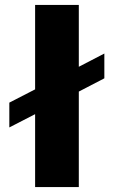

<svg xmlns="http://www.w3.org/2000/svg" viewBox="-20 -762 462 782"><path d="M405 -544V-443L301 -389V0H123V-297L18 -243V-344L123 -398V-742H301V-490Z"/></svg>

Font: Montserrat V1
Style: Bold
Weight: 700
Designer: Julieta Ulanovsky
Foundry: Julieta Ulanovsky
Version: Version 6.001